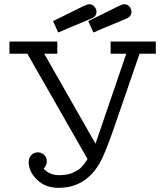

<svg xmlns="http://www.w3.org/2000/svg" viewBox="-20 -880 779 911"><path d="M24.9 -625V-683.1H252V-625H189.9L433.1 -198.2L579.1 -625H504.9V-683.1H719.2V-625H642.1L518.1 -265.1Q478 -149.9 454.1 -107.9Q386.2 11.2 257.8 11.2Q195.8 11.2 156 -26.9Q116.2 -64.9 116.2 -110.8Q116.2 -130.9 128.7 -144Q141.1 -157.2 158.9 -157.2Q176.8 -157.2 189.5 -145Q202.1 -132.8 202.1 -114Q202.1 -95.2 187 -80.1Q213.9 -49.3 259.8 -48.8Q279.8 -48.8 297.4 -52Q314.9 -55.2 327.9 -61.5Q340.8 -67.9 350.3 -73.5Q359.9 -79.1 367.9 -88.6Q376 -98.1 379.9 -102.5Q383.8 -106.9 389.4 -116Q395 -125 395 -126L109.9 -625ZM231.9 -779.8Q352.1 -839.8 373.5 -849.9Q395 -859.9 402.8 -859.9Q418 -859.9 428 -848.4Q438 -836.9 438 -824.2Q438 -818.4 436 -813.2Q434.1 -808.1 432.1 -804.9Q430.2 -801.8 424.1 -797.9Q418 -793.9 415.5 -793Q413.1 -792 406 -789.1Q398.9 -786.1 397 -785.2Q366.2 -772 340.6 -761.5Q314.9 -751 302 -745.6Q289.1 -740.2 279.5 -735.6Q270 -731 264.9 -729Q259.8 -727.1 255.9 -726.1ZM398.9 -779.8Q522.9 -841.8 542 -850.8Q561 -859.9 568.8 -859.9H569.8Q585 -859.9 594.5 -848.4Q604 -836.9 604 -824.2Q604 -818.4 602.1 -813.2Q600.1 -808.1 598.1 -804.9Q596.2 -801.8 590.1 -797.9Q584 -793.9 582.5 -793Q581.1 -792 573 -788.6Q564.9 -785.2 564 -785.2Q533.2 -772 507.6 -761.5Q481.9 -751 469 -745.6Q456.1 -740.2 446.5 -735.6Q437 -731 431.9 -729Q426.8 -727.1 422.9 -726.1Z"/></svg>

Font: CMU Concrete
Style: Roman
Weight: 500
Version: Version 0.7.0